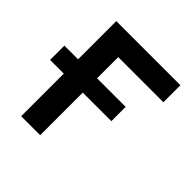

<svg xmlns="http://www.w3.org/2000/svg" viewBox="-162 -626 736 736"><g transform="rotate(45 206.5 -258.0)"><path d="M405.8 -423.3V-515.6H58.1V-308.6H-16.1V-231H58.1V0H161.1V-231H315.9V-308.6H161.1V-423.3Z"/></g></svg>

Font: Inteeer Medium
Style: Regular
Weight: 500
Designer: Rasmus Andersson
Foundry: rsms
Version: Version 4.001;Glyphs 3.4 (3402)